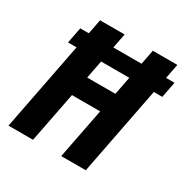

<svg xmlns="http://www.w3.org/2000/svg" viewBox="-165 -876 1002 1023"><g transform="rotate(30 336.0 -365.0)"><path d="M73.5 -542.5H126L20.5 0H171.5L232 -310H405.5L345 0H496L601.5 -542.5H653.5L672.5 -640H620.5L638 -730H487L469.5 -640H296L313.5 -730H162.5L145 -640H92.5ZM255.5 -431.5 277 -542.5H450.5L429 -431.5Z"/></g></svg>

Font: Monaspace Krypton
Style: Bold Italic
Weight: 700
Italic angle: -11°
Designer: Riley Cran & the Lettermatic Team
Foundry: Lettermatic
Version: Version 1.101 (Monaspace Krypton)